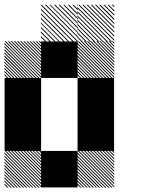

<svg xmlns="http://www.w3.org/2000/svg" viewBox="-21 -856 708 877"><path d="M500.8 -155.8 489.2 -167.5H495L500.8 -161.7ZM500.8 -141.7 475 -167.5H480.8L500.8 -147.5ZM500.8 -127.5 460.8 -167.5H466.7L500.8 -133.3ZM500.8 -113.3 446.7 -167.5H452.5L500.8 -119.2ZM500.8 -99.2 432.5 -167.5H438.3L500.8 -105ZM500.8 -85 418.3 -167.5H424.2L500.8 -90.8ZM500.8 -70.8 404.2 -167.5H410L500.8 -76.7ZM500.8 -56.7 390 -167.5H395.8L500.8 -62.5ZM500.8 -42.5 375.8 -167.5H381.7L500.8 -48.3ZM500.8 -28.3 361.7 -167.5H367.5L500.8 -34.2ZM500.8 -14.2 347.5 -167.5H353.3L500.8 -20ZM500.8 0 333.3 -167.5H339.2L500.8 -5.8ZM487.5 0.8 332.5 -154.2V-160L493.3 0.8ZM473.3 0.8 332.5 -140V-145.8L479.2 0.8ZM459.2 0.8 332.5 -125.8V-131.7L465 0.8ZM445 0.8 332.5 -111.7V-117.5L450.8 0.8ZM430 0.8 332.5 -96.7V-103.3L436.7 0.8ZM416.7 0.8 332.5 -83.3V-89.2L422.5 0.8ZM402.5 0.8 332.5 -69.2V-75L408.3 0.8ZM388.3 0.8 332.5 -55V-60.8L394.2 0.8ZM374.2 0.8 332.5 -40.8V-46.7L380 0.8ZM360 0.8 332.5 -26.7V-32.5L365.8 0.8ZM345.8 0.8 332.5 -12.5V-18.3L351.7 0.8ZM167.5 -155.8 155.8 -167.5H161.7L167.5 -161.7ZM167.5 -141.7 141.7 -167.5H147.5L167.5 -147.5ZM167.5 -127.5 127.5 -167.5H133.3L167.5 -133.3ZM167.5 -113.3 113.3 -167.5H119.2L167.5 -119.2ZM167.5 -99.2 99.2 -167.5H105L167.5 -105ZM167.5 -85 85 -167.5H90.8L167.5 -90.8ZM167.5 -70.8 70.8 -167.5H76.7L167.5 -76.7ZM167.5 -56.7 56.7 -167.5H62.5L167.5 -62.5ZM167.5 -42.5 42.5 -167.5H48.3L167.5 -48.3ZM167.5 -28.3 28.3 -167.5H34.2L167.5 -34.2ZM167.5 -14.2 14.2 -167.5H20L167.5 -20ZM167.5 0 0 -167.5H5.8L167.5 -5.8ZM154.2 0.8 -0.8 -154.2V-160L160 0.8ZM140 0.8 -0.8 -140V-145.8L145.8 0.8ZM125.8 0.8 -0.8 -125.8V-131.7L131.7 0.8ZM111.7 0.8 -0.8 -111.7V-117.5L117.5 0.8ZM96.7 0.8 -0.8 -96.7V-103.3L103.3 0.8ZM83.3 0.8 -0.8 -83.3V-89.2L89.2 0.8ZM69.2 0.8 -0.8 -69.2V-75L75 0.8ZM55 0.8 -0.8 -55V-60.8L60.8 0.8ZM40.8 0.8 -0.8 -40.8V-46.7L46.7 0.8ZM26.7 0.8 -0.8 -26.7V-32.5L32.5 0.8ZM12.5 0.8 -0.8 -12.5V-18.3L18.3 0.8ZM500.8 -655.8 489.2 -667.5H495L500.8 -661.7ZM500.8 -641.7 475 -667.5H480.8L500.8 -647.5ZM500.8 -627.5 460.8 -667.5H466.7L500.8 -633.3ZM500.8 -613.3 446.7 -667.5H452.5L500.8 -619.2ZM500.8 -599.2 432.5 -667.5H438.3L500.8 -605ZM500.8 -585 418.3 -667.5H424.2L500.8 -590.8ZM500.8 -570.8 404.2 -667.5H410L500.8 -576.7ZM500.8 -556.7 390 -667.5H395.8L500.8 -562.5ZM500.8 -542.5 375.8 -667.5H381.7L500.8 -548.3ZM500.8 -528.3 361.7 -667.5H367.5L500.8 -534.2ZM500.8 -514.2 347.5 -667.5H353.3L500.8 -520ZM500.8 -500 333.3 -667.5H339.2L500.8 -505.8ZM487.5 -499.2 332.5 -654.2V-660L493.3 -499.2ZM473.3 -499.2 332.5 -640V-645.8L479.2 -499.2ZM459.2 -499.2 332.5 -625.8V-631.7L465 -499.2ZM445 -499.2 332.5 -611.7V-617.5L450.8 -499.2ZM430 -499.2 332.5 -596.7V-603.3L436.7 -499.2ZM416.7 -499.2 332.5 -583.3V-589.2L422.5 -499.2ZM402.5 -499.2 332.5 -569.2V-575L408.3 -499.2ZM388.3 -499.2 332.5 -555V-560.8L394.2 -499.2ZM374.2 -499.2 332.5 -540.8V-546.7L380 -499.2ZM360 -499.2 332.5 -526.7V-532.5L365.8 -499.2ZM345.8 -499.2 332.5 -512.5V-518.3L351.7 -499.2ZM167.5 -655.8 155.8 -667.5H161.7L167.5 -661.7ZM167.5 -641.7 141.7 -667.5H147.5L167.5 -647.5ZM167.5 -627.5 127.5 -667.5H133.3L167.5 -633.3ZM167.5 -613.3 113.3 -667.5H119.2L167.5 -619.2ZM167.5 -599.2 99.2 -667.5H105L167.5 -605ZM167.5 -585 85 -667.5H90.8L167.5 -590.8ZM167.5 -570.8 70.8 -667.5H76.7L167.5 -576.7ZM167.5 -556.7 56.7 -667.5H62.5L167.5 -562.5ZM167.5 -542.5 42.5 -667.5H48.3L167.5 -548.3ZM167.5 -528.3 28.3 -667.5H34.2L167.5 -534.2ZM167.5 -514.2 14.2 -667.5H20L167.5 -520ZM167.5 -500 0 -667.5H5.8L167.5 -505.8ZM154.2 -499.2 -0.8 -654.2V-660L160 -499.2ZM140 -499.2 -0.8 -640V-645.8L145.8 -499.2ZM125.8 -499.2 -0.8 -625.8V-631.7L131.7 -499.2ZM111.7 -499.2 -0.8 -611.7V-617.5L117.5 -499.2ZM96.7 -499.2 -0.8 -596.7V-603.3L103.3 -499.2ZM83.3 -499.2 -0.8 -583.3V-589.2L89.2 -499.2ZM69.2 -499.2 -0.8 -569.2V-575L75 -499.2ZM55 -499.2 -0.8 -555V-560.8L60.8 -499.2ZM40.8 -499.2 -0.8 -540.8V-546.7L46.7 -499.2ZM26.7 -499.2 -0.8 -526.7V-532.5L32.5 -499.2ZM12.5 -499.2 -0.8 -512.5V-518.3L18.3 -499.2ZM500.8 -822.5 489.2 -834.2H495L500.8 -828.3ZM500.8 -803.3 470 -834.2H475.8L500.8 -809.2ZM500.8 -784.2 450.8 -834.2H456.7L500.8 -790ZM500.8 -764.2 430.8 -834.2H437.5L500.8 -770.8ZM500.8 -745.8 412.5 -834.2H418.3L500.8 -751.7ZM500.8 -726.7 393.3 -834.2H399.2L500.8 -732.5ZM500.8 -707.5 374.2 -834.2H380L500.8 -713.3ZM500.8 -688.3 355 -834.2H360.8L500.8 -694.2ZM500.8 -669.2 335.8 -834.2H341.7L500.8 -675ZM485 -665.8 332.5 -818.3V-824.2L490.8 -665.8ZM465.8 -665.8 332.5 -799.2V-805L471.7 -665.8ZM446.7 -665.8 332.5 -780V-785.8L452.5 -665.8ZM427.5 -665.8 332.5 -760.8V-766.7L433.3 -665.8ZM408.3 -665.8 332.5 -741.7V-747.5L414.2 -665.8ZM389.2 -665.8 332.5 -722.5V-728.3L395 -665.8ZM370 -665.8 332.5 -703.3V-709.2L375.8 -665.8ZM350.8 -665.8 332.5 -684.2V-690L356.7 -665.8ZM334.2 -830 330 -834.2H334.2ZM334.2 -809.2 309.2 -834.2H315L334.2 -815ZM334.2 -788.3 288.3 -834.2H294.2L334.2 -794.2ZM334.2 -767.5 267.5 -834.2H273.3L334.2 -773.3ZM334.2 -746.7 246.7 -834.2H252.5L334.2 -752.5ZM334.2 -725.8 225.8 -834.2H231.7L334.2 -731.7ZM334.2 -705 205 -834.2H210L334.2 -710ZM334.2 -684.2 184.2 -834.2H190L334.2 -690ZM331.7 -665.8 165.8 -831.7 169.2 -834.2 334.2 -669.2ZM310.8 -665.8 165.8 -810.8V-816.7L316.7 -665.8ZM290 -665.8 165.8 -790V-795.8L295.8 -665.8ZM269.2 -665.8 165.8 -769.2V-775L275 -665.8ZM248.3 -665.8 165.8 -748.3V-753.3L253.3 -665.8ZM227.5 -665.8 165.8 -727.5V-733.3L233.3 -665.8ZM206.7 -665.8 165.8 -706.7V-712.5L212.5 -665.8ZM185.8 -665.8 165.8 -685.8V-691.7L191.7 -665.8ZM334.2 -834.2H335.8L334.2 -835.8ZM166.7 -166.7H333.3V0H166.7ZM333.3 -333.3H500V-166.7H333.3ZM0 -333.3H166.7V-166.7H0ZM333.3 -500H500V-166.7H333.3ZM0 -500H166.7V-166.7H0ZM166.7 -666.7H333.3V-500H166.7Z"/></svg>

Font: 0xA000-Pixelated
Style: Pixelated
Weight: 400
Version: Version 0.1